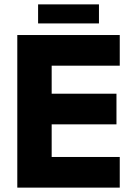

<svg xmlns="http://www.w3.org/2000/svg" viewBox="-20 -857 613 877"><path d="M59 -697H527V-557H216V-429H512V-289H216V-140H527V0H59ZM154 -837H432V-750H154Z"/></svg>

Font: HK Grotesk Black
Style: Regular
Weight: 900
Designer: Alfredo Marco Pradil
Foundry: Hanken Design Co.
Version: Version 3.001